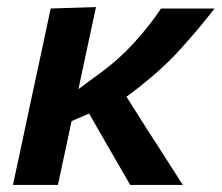

<svg xmlns="http://www.w3.org/2000/svg" viewBox="-20 -522 626 542"><path d="M16.5 0Q28 -53.5 39 -104.2Q50 -155 63 -217.5L73.5 -266.5Q88.5 -336.5 100 -389.5Q111.5 -442.5 123 -498L251 -502Q236.5 -435.5 224 -376.5Q211.5 -317.5 201.5 -270.5L247.5 -304.5Q311 -349 358 -400.8Q405 -452.5 434.5 -498H585.5Q546.5 -446.5 487.5 -381.2Q428.5 -316 337 -249L389.5 -166Q414 -128.5 441.5 -85.2Q469 -42 496 0H347.5Q329.5 -31.5 312.2 -61.2Q295 -91 276.5 -123L231.5 -201.5L182 -180Q172 -133 162.8 -89.8Q153.5 -46.5 143.5 0Z"/></svg>

Font: Commissioner SemiBold
Style: Italic
Weight: 600
Italic angle: -12°
Designer: Kostas Bartsokas
Foundry: Kostas Bartsokas
Version: Version 1.000; ttfautohint (v1.8.3)